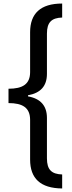

<svg xmlns="http://www.w3.org/2000/svg" viewBox="-20 -820 409 1084"><path d="M331 244V165C271 163 245 138 245 74V-154C245 -222 210 -263 138 -276V-282C210 -295 245 -335 245 -403V-630C245 -694 271 -719 331 -721V-800C208 -800 150 -743 150 -638V-413C150 -345 108 -319 28 -319V-238C108 -238 150 -212 150 -143V81C150 187 208 243 331 244Z"/></svg>

Font: Noto Sans Tamil Condensed Medium
Style: Regular
Weight: 500
Width: 3
Designer: Jelle Bosma - Monotype Design Team
Foundry: Monotype Imaging Inc.
Version: Version 2.004